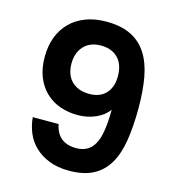

<svg xmlns="http://www.w3.org/2000/svg" viewBox="-110 -839 847 933"><g transform="rotate(15 313.0 -372.5)"><path d="M215 -205Q223 -161 251 -137.5Q279 -114 328 -114Q389 -114 417.5 -165Q446 -216 446 -339Q423 -307 381.5 -289Q340 -271 292 -271Q245 -271 203.5 -285.5Q162 -300 131 -329.5Q100 -359 82.5 -402.5Q65 -446 65 -504Q65 -559 82 -603.5Q99 -648 130.5 -679.5Q162 -711 207.5 -728.5Q253 -746 311 -746Q385 -746 435 -721.5Q485 -697 515 -650Q545 -603 557.5 -535.5Q570 -468 570 -381Q570 -288 558.5 -216.5Q547 -145 518.5 -97Q490 -49 442 -24Q394 1 322 1Q264 1 221 -16Q178 -33 148.5 -61.5Q119 -90 103.5 -127.5Q88 -165 85 -205ZM321 -385Q374 -385 403.5 -417Q433 -449 433 -503Q433 -563 401.5 -595Q370 -627 316 -627Q261 -627 230 -593.5Q199 -560 199 -505Q199 -480 206 -458.5Q213 -437 228 -420.5Q243 -404 266 -394.5Q289 -385 321 -385Z"/></g></svg>

Font: Poppins SemiBold
Style: Regular
Weight: 600
Designer: Ninad Kale (Devanagari), Jonny Pinhorn (Latin)
Foundry: Indian Type Foundry
Version: Version 3.002 2017